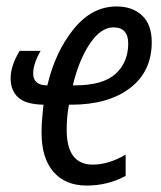

<svg xmlns="http://www.w3.org/2000/svg" viewBox="-20 -566 500 596"><path d="M249 10Q315 10 370 -20V-86Q317 -55 268 -55Q187 -55 187 -163Q187 -205 194 -241H201Q316 -241 383.5 -292.5Q451 -344 451 -435Q451 -490 421 -518Q391 -546 342 -546Q265 -546 208 -475Q151 -404 127 -301Q83 -301 83 -338Q83 -368 106 -408H41Q13 -362 13 -323Q13 -285 36.5 -263.5Q60 -242 115 -241Q113 -222 111 -200Q109 -178 109 -154Q109 -75 146 -32.5Q183 10 249 10ZM206 -301Q225 -380 259 -430.5Q293 -481 332 -481Q378 -481 378 -431Q378 -373 339 -337Q300 -301 211 -301Z"/></svg>

Font: Noto Sans UI Condensed
Style: Italic
Weight: 400
Width: 3
Italic angle: -12°
Designer: Monotype Design Team
Foundry: Monotype Imaging Inc.
Version: Version 1.901